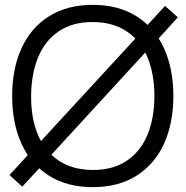

<svg xmlns="http://www.w3.org/2000/svg" viewBox="-20 -755 764 790"><path d="M71.7 13 19 -34.7 112 -136 125 -149 558 -619.3 566.7 -629.7 659 -730.7 711.7 -683.7 611.7 -573.7 602 -565.3 169.3 -94.3 158.3 -81ZM361.7 15Q256.2 15 181.5 -32.1Q106.8 -79.2 68.4 -163.8Q30 -248.5 30 -360Q30 -471.5 68.4 -556.2Q106.8 -640.8 181.5 -687.9Q256.2 -735 361.7 -735Q467.2 -735 541.8 -687.9Q616.5 -640.8 654.9 -556.2Q693.3 -471.5 693.3 -360Q693.3 -248.5 654.9 -163.8Q616.5 -79.2 541.8 -32.1Q467.2 15 361.7 15ZM361.7 -55.7Q444.3 -55.3 501.2 -93.4Q558 -131.5 586.7 -200.1Q615.3 -268.7 615.3 -360Q615.3 -451.2 586.7 -519.6Q558 -588 501.2 -626Q444.5 -664 361.7 -664.3Q279.3 -664.7 222.5 -626.6Q165.7 -588.5 137.2 -520.1Q108.7 -451.7 108 -360Q107.3 -269.2 136 -200.6Q164.7 -132 221.8 -94Q278.8 -56 361.7 -55.7Z"/></svg>

Font: Manrope
Style: Regular
Weight: 400
Designer: Mikhail Sharanda
Foundry: Mikhail Sharanda
Version: Version 4.503